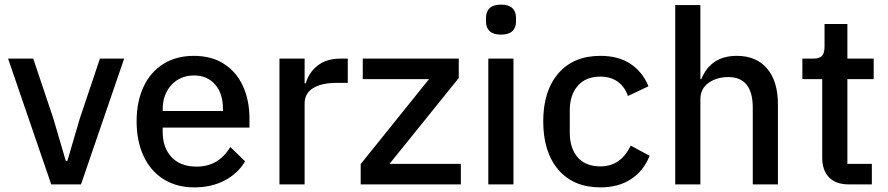

<svg xmlns="http://www.w3.org/2000/svg" viewBox="-20 -799 3849 832"><path d="M331 0H202L15 -545H124L211 -286L265 -102H272L326 -286L413 -545H518Z M572 -273Q572 -359 602 -423Q632 -487 688 -522Q744 -557 820 -557Q897 -557 951 -522Q1005 -487 1033 -425.5Q1061 -364 1061 -286V-246H685V-227Q685 -159 723.5 -118Q762 -77 832 -77Q927 -77 978 -162L1042 -100Q1012 -48 954.5 -17.5Q897 13 822 13Q746 13 689.5 -22Q633 -57 602.5 -122Q572 -187 572 -273ZM685 -318H946V-328Q946 -394 912 -433Q878 -472 821 -472Q761 -472 723 -431Q685 -390 685 -325Z M1191 0V-545H1300V-438H1305Q1318 -484 1356 -514.5Q1394 -545 1455 -545H1487V-440H1441Q1373 -440 1336.5 -417Q1300 -394 1300 -351V0Z M1977 -89V0H1543V-88L1839 -456H1552V-545H1968V-461L1668 -89Z M2086 -705V-722Q2086 -749 2102 -764Q2118 -779 2151 -779Q2184 -779 2200 -764Q2216 -749 2216 -722V-705Q2216 -679 2200 -664Q2184 -649 2151 -649Q2118 -649 2102 -664Q2086 -679 2086 -705ZM2205 0H2096V-545H2205Z M2334 -273Q2334 -405 2399.5 -481Q2465 -557 2582 -557Q2660 -557 2712.5 -522Q2765 -487 2790 -425L2701 -383Q2688 -422 2657.5 -444.5Q2627 -467 2582 -467Q2518 -467 2483.5 -427Q2449 -387 2449 -320V-225Q2449 -157 2483 -117.5Q2517 -78 2582 -78Q2670 -78 2713 -168L2795 -124Q2768 -57 2713.5 -22Q2659 13 2582 13Q2465 13 2399.5 -63.5Q2334 -140 2334 -273Z M2906 0V-777H3015V-456H3019Q3060 -557 3173 -557Q3257 -557 3304 -502Q3351 -447 3351 -347V0H3242V-332Q3242 -465 3136 -465Q3086 -465 3050.5 -440Q3015 -415 3015 -368V0Z M3658 0Q3602 0 3572.5 -30.5Q3543 -61 3543 -115V-456H3457V-545H3504Q3531 -545 3542 -557Q3553 -569 3553 -597V-695H3652V-545H3766V-456H3652V-89H3758V0Z"/></svg>

Font: IBM Plex Sans JP Medm
Style: Regular
Weight: 500
Designer: Mike Abbink; Paul van der Laan; Pieter van Rosmalen; Wujin Sim; Yejin Wi; Jinhee Kim; Boomi Park; Yona Kim; Kichan Ma
Foundry: Sandoll Inc.
Version: Version 1.002